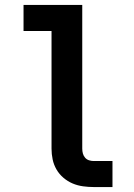

<svg xmlns="http://www.w3.org/2000/svg" viewBox="-20 -755 540 775"><path d="M358 0Q337 0 315 -3Q293 -6 273 -14.5Q253 -23 236 -37.5Q219 -52 208 -71Q197 -90 192.5 -111.5Q188 -133 188 -155V-630H75V-735H312V-155Q312 -145 314.5 -135.5Q317 -126 323.5 -118.5Q330 -111 339.5 -108Q349 -105 358 -105H434V0Z"/></svg>

Font: Iosevka Curly Slab Extrabold
Style: Regular
Weight: 800
Monospace: yes
Designer: Belleve Invis
Foundry: Belleve Invis
Version: Version 22.1.2; ttfautohint (v1.8.4)